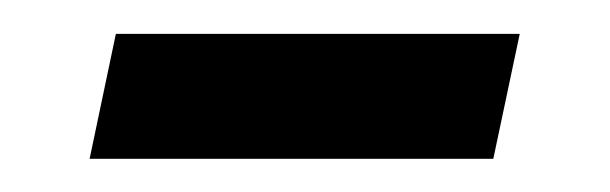

<svg xmlns="http://www.w3.org/2000/svg" viewBox="-20 -650 362 114"><path d="M272.9 -555.7H33.2L48.8 -629.9H288.6Z"/></svg>

Font: Open Sans Hebrew
Style: Italic
Weight: 400
Italic angle: -12°
Foundry: Ascender Corporation, Yanek Iontef
Version: Version 2.001;PS 002.001;hotconv 1.0.70;makeotf.lib2.5.58329